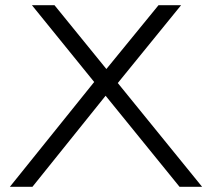

<svg xmlns="http://www.w3.org/2000/svg" viewBox="-20 -720 817 740"><path d="M18 0H105L387 -351L672 0H759L434 -400L678 -700H591L390 -454L190 -700H103L343 -404Z"/></svg>

Font: LilGrotesk
Style: Regular
Weight: 400
Designer: Bastien Sozeau
Foundry: NBR — Bastien Sozeau
Version: Version 2.001